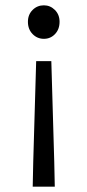

<svg xmlns="http://www.w3.org/2000/svg" viewBox="-20 -518 329 722"><path d="M85 -436Q85 -463 102.5 -480.5Q120 -498 145 -498Q169 -498 186.5 -480.5Q204 -463 204 -436Q204 -408 187 -390Q170 -372 145 -372Q120 -372 102.5 -390Q85 -408 85 -436ZM103 184 105 90 116 -288H173L184 90L186 184Z"/></svg>

Font: RibengUni
Style: Regular
Weight: 400
Designer: (1) Dr. Andrew Glass (Program Manager at Microsoft Corporation)
(2) Bivuti Chakma (Suz Moriz)
(3) Paul D. Hunt (Adobe Co
Foundry: Bivuti Chakma and Jyoti Chakma
Version: Version 1.2020